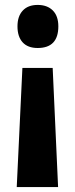

<svg xmlns="http://www.w3.org/2000/svg" viewBox="-20 -573 306 780"><path d="M217 -466Q217 -378 133 -378Q93 -378 72 -401Q51 -424 51 -466Q51 -507 72.5 -530Q94 -553 133 -553Q172 -553 194.5 -530.5Q217 -508 217 -466ZM71 -297H194L216 187H48Z"/></svg>

Font: Noto Sans Malayalam ExtraCondensed ExtraBold
Style: Regular
Weight: 800
Width: 2
Designer: Jelle Bosma - Monotype Design Team
Foundry: Monotype Imaging Inc.
Version: Version 2.104; ttfautohint (v1.8.4.7-5d5b)